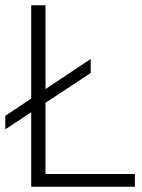

<svg xmlns="http://www.w3.org/2000/svg" viewBox="-20 -706 536 726"><path d="M98 0V-686H152V-48H490V0ZM0 -217V-268L323 -483V-430Z"/></svg>

Font: Archivo SemiBold Thin
Style: Regular
Weight: 250
Version: Version 2.001